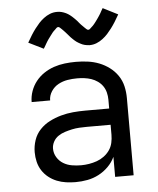

<svg xmlns="http://www.w3.org/2000/svg" viewBox="-54 -804 708 859"><g transform="rotate(-5 300.0 -375.0)"><path d="M251 8Q230 8 208.5 5Q187 2 167 -6Q147 -14 130 -27.5Q113 -41 101.5 -59Q90 -77 85 -98Q80 -119 80 -141Q80 -169 89 -195.5Q98 -222 117 -242Q136 -262 160.5 -274.5Q185 -287 212 -294.5Q239 -302 266.5 -304.5Q294 -307 321 -307H429V-347Q429 -363 425 -379Q421 -395 412 -408Q403 -421 389.5 -430.5Q376 -440 361 -445Q346 -450 330 -452Q314 -454 298 -454Q276 -454 254.5 -450.5Q233 -447 213.5 -436.5Q194 -426 181.5 -407Q169 -388 169 -366H86Q86 -391 94.5 -415Q103 -439 118.5 -458.5Q134 -478 155 -492Q176 -506 199.5 -514Q223 -522 248 -525Q273 -528 298 -528Q325 -528 351.5 -524.5Q378 -521 402.5 -511.5Q427 -502 448.5 -486Q470 -470 485 -448Q500 -426 506 -400Q512 -374 512 -347V0H429V-90Q418 -66 398.5 -46.5Q379 -27 355 -14.5Q331 -2 304.5 3Q278 8 251 8ZM282 -65Q300 -65 318 -68Q336 -71 353 -77Q370 -83 385 -94Q400 -105 410.5 -120Q421 -135 425 -153Q429 -171 429 -189V-234H321Q305 -234 288 -233Q271 -232 255 -228.5Q239 -225 223 -220Q207 -215 193 -205.5Q179 -196 171 -181Q163 -166 163 -150Q163 -129 174 -111Q185 -93 202.5 -82.5Q220 -72 240.5 -68.5Q261 -65 282 -65ZM366 -597Q361 -597 355.5 -598Q350 -599 345 -600Q340 -601 335.5 -603Q331 -605 326 -607.5Q321 -610 317 -612.5Q313 -615 308.5 -618Q304 -621 300 -625Q296 -629 292 -632.5Q288 -636 284.5 -640Q281 -644 278 -647.5Q275 -651 271.5 -655Q268 -659 264 -663.5Q260 -668 256 -672Q252 -676 249 -679Q246 -682 241.5 -686Q237 -690 234 -690Q229 -690 226 -687Q223 -684 219 -680Q215 -676 212 -673.5Q209 -671 207 -668Q205 -665 202.5 -662Q200 -659 197.5 -655.5Q195 -652 192 -648Q189 -644 186 -640Q183 -636 180 -631Q177 -626 174 -621Q171 -616 168 -610.5Q165 -605 161 -599L94 -632Q104 -650 113.5 -665Q123 -680 132.5 -692.5Q142 -705 151.5 -715.5Q161 -726 174 -736Q187 -746 202 -752Q217 -758 234 -758Q239 -758 244.5 -757.5Q250 -757 255 -755.5Q260 -754 264.5 -752.5Q269 -751 274 -748.5Q279 -746 283 -743.5Q287 -741 291.5 -737.5Q296 -734 300 -730.5Q304 -727 308 -723Q312 -719 315.5 -715.5Q319 -712 322 -708.5Q325 -705 328.5 -700.5Q332 -696 336 -692Q340 -688 344 -684Q348 -680 351 -677Q354 -674 358.5 -670Q363 -666 366 -666Q371 -666 374 -669Q377 -672 381 -675.5Q385 -679 388 -682Q391 -685 393 -687.5Q395 -690 397.5 -693Q400 -696 402.5 -699.5Q405 -703 408 -707Q411 -711 414 -715.5Q417 -720 420 -724.5Q423 -729 426 -734Q429 -739 432 -745Q435 -751 439 -757L506 -723Q496 -705 486.5 -690Q477 -675 467.5 -662.5Q458 -650 448.5 -639.5Q439 -629 426 -619Q413 -609 398 -603Q383 -597 366 -597Z"/></g></svg>

Font: Iosevka Fixed Extended
Style: Regular
Weight: 400
Width: 7
Monospace: yes
Designer: Belleve Invis
Foundry: Belleve Invis
Version: Version 24.1.1; ttfautohint (v1.8.4)